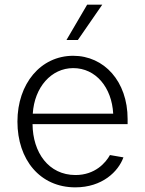

<svg xmlns="http://www.w3.org/2000/svg" viewBox="-20 -794 623 826"><path d="M304 12C420 12 489 -56 511 -117L453 -127C435 -94 389 -41 305 -41C189 -41 121 -138 120 -260H529V-282C529 -444 428 -554 295 -554C155 -554 55 -434 55 -271C55 -107 152 12 304 12ZM121 -305C128 -419 201 -501 295 -501C392 -501 461 -418 467 -305ZM266 -622H315L420 -774H355Z"/></svg>

Font: Wafeq Light
Style: Regular
Weight: 300
Designer: Rasmus Andersson & Azza Alameddine
Foundry: Google & TypeTogether
Version: Version 3.000;January 28, 2025;FontCreator 15.0.0.3014 64-bi